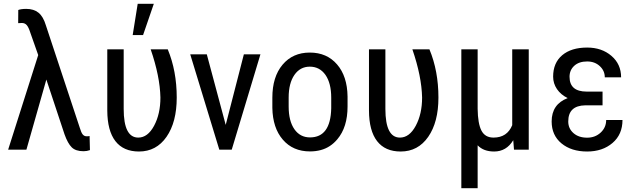

<svg xmlns="http://www.w3.org/2000/svg" viewBox="-20 -788 3347 1011"><path d="M118.2 -741.2Q157.7 -741.2 182.6 -721.2Q207.5 -701.2 221.2 -655.8L400.4 -114.3Q407.7 -89.4 415.8 -79.8Q423.8 -70.3 436.5 -70.3Q446.8 -70.3 451.7 -71.8L453.6 2.4Q437.5 8.3 419.9 8.3Q378.4 8.3 357.7 -12.2Q336.9 -32.7 319.8 -80.6L224.1 -369.1L119.1 0H22.9L181.2 -498L139.2 -617.2Q130.4 -645 120.6 -656Q110.8 -667 95.2 -667L75.7 -666L76.2 -735.4Q91.3 -741.2 118.2 -741.2Z M631.3 -528.3V-214.4Q631.3 -63.5 708 -63.5Q757.8 -63.5 791.3 -125.7Q824.7 -188 824.7 -274.4Q822.3 -386.2 773.4 -528.3H863.3Q910.6 -414.1 910.6 -274.4Q910.6 -145 856.9 -67.6Q803.2 9.8 711.9 9.8Q629.9 9.8 587.6 -44.9Q545.4 -99.6 544.9 -206.1V-528.3ZM705.1 -768.1H790L733.4 -603.5H678.7Z M1069.3 -500.5 1168.5 -130.4 1263.7 -500.5 1264.2 -502H1265.6H1349.1H1351.6L1350.6 -499.5L1200.7 -1.5L1200.2 0H1198.7H1136.2H1134.8L1134.3 -1.5L982.4 -499.5L981.9 -502H984.4H1067.9H1069.3Z M1500 -274.4V-227.1Q1500 -150.9 1530.3 -107.4Q1560.5 -64.5 1612.3 -64.5Q1720.7 -64.5 1724.1 -217.8V-273.9Q1724.1 -349.6 1693.8 -393.6Q1663.1 -437 1611.3 -437Q1560.5 -437 1530.3 -393.6Q1500 -349.6 1500 -274.4ZM1414.1 -219.7V-273.9Q1414.1 -383.3 1467.8 -447.3Q1521.5 -511.2 1611.3 -511.2Q1701.2 -511.2 1754.9 -448.7Q1808.6 -386.7 1810.1 -279.8V-227.1Q1810.1 -118.2 1756.3 -54.7Q1738.8 -33.7 1717 -19.3Q1695.3 -4.9 1668.9 2.2Q1642.6 9.3 1612.3 9.3Q1522.5 9.3 1469.2 -52.7Q1416 -114.3 1414.1 -219.7Z M2009.3 -528.3V-214.4Q2009.3 -63.5 2085.9 -63.5Q2135.7 -63.5 2169.2 -125.7Q2202.6 -188 2202.6 -274.4Q2200.2 -386.2 2151.4 -528.3H2241.2Q2288.6 -414.1 2288.6 -274.4Q2288.6 -145 2234.9 -67.6Q2181.2 9.8 2089.8 9.8Q2007.8 9.8 1965.6 -44.9Q1923.3 -99.6 1922.9 -206.1V-528.3Z M2495.1 -528.3V-214.8Q2496.1 -137.2 2515.1 -100.3Q2534.2 -63.5 2578.6 -63.5Q2650.4 -63.5 2677.2 -128.9V-528.3H2764.2V0H2686.5L2682.6 -49.8Q2646.5 9.8 2582 9.8Q2525.9 9.8 2495.1 -22.9V203.1H2409.2V-528.3Z M2972.2 -148.4Q2972.2 -111.3 2999.5 -87.2Q3026.9 -63 3071.8 -63Q3113.8 -63 3142.8 -89.8Q3171.9 -116.7 3171.9 -156.2H3257.8Q3257.8 -80.1 3205.3 -35.2Q3152.8 9.8 3071.8 9.8Q2988.3 9.8 2936.5 -33Q2884.8 -75.7 2884.8 -148.4Q2884.8 -239.3 2969.2 -271.5Q2933.1 -289.1 2912.8 -318.8Q2892.6 -348.6 2892.6 -384.3Q2892.6 -457 2940.4 -497.3Q2988.3 -537.6 3071.8 -537.6Q3148.4 -537.6 3199.5 -493.9Q3250.5 -450.2 3250.5 -380.9H3164.6Q3164.6 -415.5 3138.2 -439.9Q3111.8 -464.4 3071.8 -464.4Q3028.8 -464.4 3003.9 -441.7Q2979 -418.9 2979 -383.8Q2979 -305.7 3069.3 -305.7H3152.8V-233.4H3062Q2972.2 -231.9 2972.2 -148.4Z"/></svg>

Font: MAUL Condensed
Style: Condensed Regular
Weight: 400
Designer: MAUL
Version: Version 1.0; 2020; ttfautohint (v1.8.3)